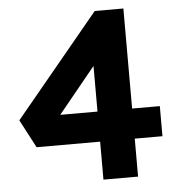

<svg xmlns="http://www.w3.org/2000/svg" viewBox="-51 -753 750 801"><g transform="rotate(-5 324.0 -352.0)"><path d="M350 0V-159H84L22 -277L375 -704H495V-285H611V-159H495V0ZM350 -285V-476L194 -285Z"/></g></svg>

Font: Mach SemiBold
Style: Regular
Weight: 600
Version: Version 1.002